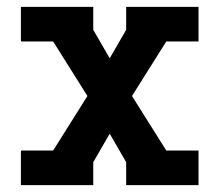

<svg xmlns="http://www.w3.org/2000/svg" viewBox="-20 -540 640 560"><path d="M41 0V-101H135L235 -260L135 -419H41V-520H252V-453L300 -370L348 -453V-520H559V-419H465L365 -260L465 -101H559V0H348V-67L300 -150L252 -67V0Z"/></svg>

Font: Iosevka Plex Etoile
Style: Bold
Weight: 700
Designer: Belleve Invis
Foundry: Belleve Invis
Version: Version 25.1.1; ttfautohint (v1.8.4)